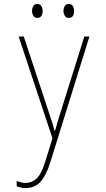

<svg xmlns="http://www.w3.org/2000/svg" viewBox="-20 -714 540 977"><path d="M110 243Q89 243 65 234V207Q76 211 87 214Q98 217 110 217Q141 217 165.5 195Q190 173 209 112L247 -10L75 -528H101L224 -156Q240 -108 247 -86Q254 -64 258 -48H260Q267 -74 274.5 -98.5Q282 -123 292 -155L409 -528H435L236 112Q215 179 186 211Q157 243 110 243ZM329 -623Q316 -623 309.5 -634Q303 -645 303 -658Q303 -672 309.5 -683Q316 -694 329 -694Q344 -694 350.5 -683.5Q357 -673 357 -658Q357 -643 351 -633Q345 -623 329 -623ZM169 -623Q156 -623 149.5 -634Q143 -645 143 -658Q143 -672 149.5 -683Q156 -694 169 -694Q184 -694 190.5 -683Q197 -672 197 -658Q197 -643 190.5 -633Q184 -623 169 -623Z"/></svg>

Font: Noto Sans Mono ExtraCondensed Thin
Style: Regular
Weight: 100
Width: 2
Designer: Monotype Design Team
Foundry: Monotype Imaging Inc.
Version: Version 2.014; ttfautohint (v1.8.4.7-5d5b)